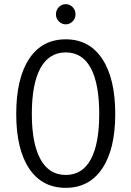

<svg xmlns="http://www.w3.org/2000/svg" viewBox="-20 -893 631 923"><path d="M296 10Q182 10 120 -83Q58 -176 58 -345Q58 -516 120 -610Q182 -704 296 -704Q409 -704 471.5 -610Q534 -516 534 -345Q534 -176 471.5 -83Q409 10 296 10ZM296 -52Q376 -52 416.5 -127Q457 -202 457 -345Q457 -490 416.5 -565.5Q376 -641 296 -641Q216 -641 174.5 -565.5Q133 -490 133 -345Q133 -203 174.5 -127.5Q216 -52 296 -52ZM296 -776Q277 -776 263 -790Q249 -804 249 -824Q249 -845 263 -859Q277 -873 296 -873Q315 -873 329 -859Q343 -845 343 -824Q343 -804 329 -790Q315 -776 296 -776Z"/></svg>

Font: Ubuntu Sans Condensed
Style: Regular
Weight: 400
Width: 3
Designer: Dalton Maag Ltd
Foundry: Dalton Maag Ltd
Version: Version 1.006; ttfautohint (v1.8.4.7-5d5b)